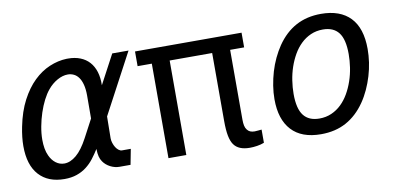

<svg xmlns="http://www.w3.org/2000/svg" viewBox="-60 -736 1925 930"><g transform="rotate(-10 903.0 -270.5)"><path d="M193.4 12.2Q112.8 12.2 68.4 -36.9Q23.9 -85.9 23.9 -179.2Q23.9 -221.7 34.2 -272.9Q48.8 -346.2 76.9 -399.7Q105 -453.1 141.1 -488Q177.2 -522.9 219 -540.5Q260.7 -558.1 302.7 -559.6H311Q344.2 -559.6 370.6 -549.1Q397 -538.6 414.8 -518.8Q432.6 -499 441.7 -470Q450.7 -440.9 449.7 -403.8L525.9 -546.9H606L448.2 -250.5L446.8 -143.6Q446.8 -131.8 450.7 -119.9Q454.6 -107.9 460.7 -98.1Q466.8 -88.4 474.9 -82.3Q482.9 -76.2 490.7 -76.2H534.2L519.5 0H465.3Q442.4 0 420.7 -11.2Q398.9 -22.5 386.2 -41Q378.4 -51.8 374.5 -66.7Q370.6 -81.5 370.1 -104.5Q355.5 -81.1 339.1 -59.8Q322.8 -38.6 301.8 -22.5Q280.8 -6.3 254.2 2.9Q227.5 12.2 193.4 12.2ZM205.6 -62Q234.9 -62 264.6 -86.9Q294.4 -111.8 323.2 -166L370.1 -254.4L370.6 -367.2Q370.6 -398.9 364.7 -421.1Q358.9 -443.4 348.6 -457.3Q338.4 -471.2 324.7 -477.5Q311 -483.9 295.9 -483.9Q270.5 -483.9 243.9 -469Q217.3 -454.1 196.8 -429.2Q181.2 -410.6 167.2 -383.3Q153.3 -356 142.8 -324.2Q132.3 -292.5 126 -258.5Q119.6 -224.6 119.6 -193.4Q119.6 -171.4 123 -151.1Q126.5 -130.9 134.3 -114.3Q145.5 -89.8 164.1 -75.9Q182.6 -62 205.6 -62Z M1103.5 19Q1047.9 19 1025.4 -13.2Q1014.2 -28.8 1008.5 -57.1Q1002.9 -85.4 1002.9 -130.9V-464.8H793.9V0H706.1V-464.8H636.2V-537.1H1160.2V-464.8H1091.3V-121.1Q1091.3 -104 1094 -91.6Q1096.7 -79.1 1103.5 -70.8Q1109.4 -63 1118.2 -59.1Q1127 -55.2 1140.1 -55.2Q1148.9 -55.2 1160.2 -56.6Q1165 -57.1 1167.2 -57.4Q1169.4 -57.6 1170.4 -57.6Q1171.4 -57.6 1172.1 -57.6Q1172.9 -57.6 1174.3 -58.1V6.8Q1158.7 13.2 1139.2 16.1Q1120.6 19 1103.5 19Z M1455.1 14.2Q1359.4 14.2 1310.3 -39.1Q1261.2 -92.3 1261.2 -191.4Q1261.2 -224.1 1266.6 -258.1Q1272 -292 1281.7 -325Q1291.5 -357.9 1305.9 -388.4Q1320.3 -418.9 1337.9 -444.8Q1377.4 -502.4 1430.9 -531.2Q1484.4 -560.1 1554.2 -560.1Q1648.4 -560.1 1698.2 -508.1Q1748 -456.1 1748 -353.5Q1748 -321.8 1743.2 -288.3Q1738.3 -254.9 1728.5 -222.4Q1718.8 -189.9 1704.6 -158.9Q1690.4 -127.9 1671.9 -101.1Q1632.8 -44.4 1579.3 -15.1Q1525.9 14.2 1455.1 14.2ZM1460 -62Q1492.7 -62 1519.8 -74Q1546.9 -85.9 1568.4 -106.7Q1589.8 -127.4 1605.7 -155Q1621.6 -182.6 1632.3 -214.1Q1643.1 -245.6 1648.2 -279.3Q1653.3 -313 1653.3 -345.2Q1653.3 -418 1627.7 -450.9Q1602.1 -483.9 1550.3 -483.9Q1517.6 -483.9 1490.5 -471.9Q1463.4 -460 1441.9 -439.2Q1420.4 -418.5 1404.5 -390.9Q1388.7 -363.3 1377.9 -331.8Q1367.2 -300.3 1362.1 -266.6Q1356.9 -232.9 1356.9 -200.7Q1356.9 -127.9 1382.6 -95Q1408.2 -62 1460 -62Z"/></g></svg>

Font: Hack
Style: Italic
Weight: 400
Italic angle: -11°
Monospace: yes
Designer: Christopher Simpkins
Foundry: Christopher Simpkins
Version: Version 2.019; ttfautohint (v1.4.1) -l 4 -r 80 -G 350 -x 0 -